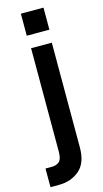

<svg xmlns="http://www.w3.org/2000/svg" viewBox="-163 -715 496 926"><g transform="rotate(-15 85.0 -251.5)"><path d="M45.5 -673.5H158.5V-563.5H45.5ZM-33 78.5H-2Q22 78.5 36 66Q50 53.5 50 17.5V-500H153.5V23Q153.5 100.5 111.8 136Q70 171.5 10.5 171.5H-33Z"/></g></svg>

Font: Overused Grotesk Medium
Style: Regular
Weight: 525
Version: Version 0.004